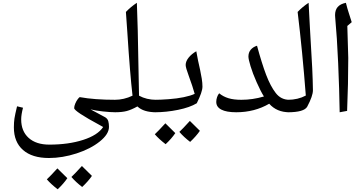

<svg xmlns="http://www.w3.org/2000/svg" viewBox="-20 -800 2627 1385"><path d="M814.9 9.8Q776.4 9.8 722.4 3.9Q668.5 -2 632.8 -11.2L738.8 45.9Q756.3 56.6 761.2 74.5Q766.1 92.3 766.1 115.2Q766.1 167.5 699.7 220.7Q633.3 273.9 531.7 306.9Q430.2 339.8 333 339.8Q211.9 339.8 146 282Q80.1 224.1 80.1 119.1Q80.1 82.5 84.2 54.9Q88.4 27.3 103 -33.2L146 -22.9Q132.8 27.3 132.8 61Q132.8 146 186.5 194.6Q240.2 243.2 335.9 243.2Q474.1 243.2 579.6 209.2Q685.1 175.3 724.1 116.2L700.7 103Q515.1 2.9 515.1 -20Q515.1 -34.2 522.7 -52.5Q530.3 -70.8 541 -85Q551.8 -99.1 555.2 -99.1H557.1Q661.1 -80.1 814.9 -80.1Q828.1 -80.1 828.1 -66.9V-2Q828.1 9.8 814.9 9.8ZM465.8 485.4Q439 524.9 396 565.4Q347.7 528.3 317.9 493.7Q340.8 472.7 394 414.6Q404.3 425.8 465.8 485.4ZM643.1 468.8Q616.7 507.3 572.8 548.8Q526.9 513.7 495.1 476.6Q515.6 458 570.8 397.5Q581.5 409.2 643.1 468.8Z M808.1 9.8Q798.3 9.8 798.3 0V-69.8Q798.3 -80.1 808.1 -80.1Q874 -80.1 936 -109.9Q917.5 -270 898.9 -561.5L888.2 -713.9Q922.9 -750.5 967.3 -779.8Q974.1 -626.5 979.5 -282.2L982.9 -109.9Q1037.1 -80.1 1106 -80.1Q1116.2 -80.1 1116.2 -69.8V0Q1116.2 9.8 1106 9.8Q1015.1 9.8 971.2 -32.2Q927.2 -7.8 893.6 1Q859.9 9.8 808.1 9.8Z M1096.2 9.8Q1086.4 9.8 1086.4 0V-69.8Q1086.4 -80.1 1096.2 -80.1Q1137.7 -80.1 1197 -84.5Q1256.3 -88.9 1305.2 -98.9Q1354 -108.9 1384.3 -123Q1370.1 -175.3 1341.8 -252Q1319.3 -312.5 1319.3 -331.1Q1319.3 -357.9 1341.1 -384.8Q1362.8 -411.6 1396 -430.2Q1401.4 -396 1408.9 -362.1Q1416.5 -328.1 1423.6 -295.4Q1430.7 -262.7 1435.5 -232.2Q1440.4 -201.7 1440.4 -174.8Q1440.4 -137.2 1399.4 -55.2Q1349.6 -24.9 1264.4 -7.6Q1179.2 9.8 1096.2 9.8ZM1244.6 160.2Q1217.8 199.7 1174.8 240.2Q1126.5 203.1 1096.7 168.5Q1119.6 147.5 1172.9 89.4Q1183.1 100.6 1244.6 160.2ZM1421.9 143.6Q1395.5 182.1 1351.6 223.6Q1305.7 188.5 1273.9 151.4Q1294.4 132.8 1349.6 72.3Q1360.4 84 1421.9 143.6Z M2066.9 9.8Q1976.6 9.8 1921.9 -51.8Q1816.4 9.8 1684.1 9.8Q1613.3 9.8 1576.7 -9.3Q1540 -28.3 1540 -64.9Q1540 -82 1545.7 -98.9Q1551.3 -115.7 1561 -127Q1590.3 -103 1627.9 -91.6Q1665.5 -80.1 1721.2 -80.1Q1801.8 -80.1 1883.8 -104Q1859.4 -143.1 1831.1 -207.3Q1802.7 -271.5 1787.4 -322.3Q1772 -373 1772 -392.1Q1772 -420.9 1788.3 -440.9Q1804.7 -460.9 1834 -470.2Q1869.1 -340.8 1900.1 -259.5Q1931.2 -178.2 1969 -129.2Q2006.8 -80.1 2066.9 -80.1Q2077.1 -80.1 2077.1 -69.8V0Q2077.1 9.8 2066.9 9.8Z M2056.2 9.8Q2045.9 9.8 2045.9 0V-69.8Q2045.9 -80.1 2056.2 -80.1Q2128.9 -80.1 2186 -110.8Q2161.6 -429.2 2127 -713.9Q2161.6 -750.5 2206.1 -779.8L2215.3 -605.5Q2228 -394.5 2232.2 -309.1Q2236.3 -223.6 2237.3 -148.9Q2237.3 -107.9 2196.3 -30.8Q2173.8 9.8 2056.2 9.8Z M2485.4 -612.8Q2492.2 -414.6 2492.2 -381.8Q2492.2 -196.3 2483.9 0L2430.2 9.8Q2427.7 -153.3 2419.4 -343Q2411.1 -532.7 2397.9 -674.8L2397 -690.9Q2397 -727.5 2415.8 -749.5Q2434.6 -771.5 2475.1 -779.8Q2486.3 -735.4 2496.1 -706.1L2517.1 -640.1Z"/></svg>

Font: Droid Arabic Naskh
Style: Regular
Weight: 400
Designer: Pascal Zoghbi
Foundry: Ascender Corporation
Version: Version 1.00